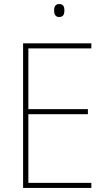

<svg xmlns="http://www.w3.org/2000/svg" viewBox="-20 -928 528 948"><path d="M272 -908C252 -908 247 -892 247 -876C247 -859 253 -844 272 -844C293 -844 298 -858 298 -877C298 -893 294 -908 272 -908ZM431 0V-25H120V-364H414V-389H120V-689H431V-714H94V0Z"/></svg>

Font: Noto Sans Malayalam SemiCondensed Thin
Style: Regular
Weight: 100
Width: 4
Designer: Jelle Bosma - Monotype Design Team
Foundry: Monotype Imaging Inc.
Version: Version 2.104